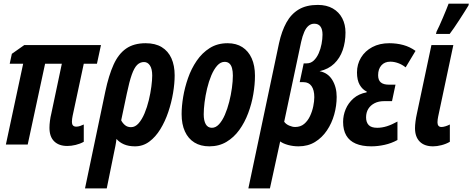

<svg xmlns="http://www.w3.org/2000/svg" viewBox="-20 -792 2589 1052"><path d="M349.1 7.8Q302.7 7.8 276.9 -17.6Q251 -43 251 -91.8Q251 -109.4 253.7 -129.9Q256.3 -150.4 261.2 -169.9L318.8 -442.9H227.1L131.8 0H12.2L106.9 -442.9H33.2L44.9 -497.1L112.8 -544.9H533.2L511.2 -442.9H439L377.9 -157.2Q376.5 -148.9 375.2 -141.1Q374 -133.3 374 -124Q374 -111.3 379.9 -104.7Q385.7 -98.1 397.9 -98.1Q408.7 -98.1 419.2 -101.8Q429.7 -105.5 439 -109.9V-15.1Q418.9 -3.9 394.5 2Q370.1 7.8 349.1 7.8Z M445.8 240.2 557.1 -291Q575.7 -378.9 602.3 -437.7Q628.9 -496.6 671.1 -525.9Q713.4 -555.2 777.8 -555.2Q831.1 -555.2 866.2 -533.7Q901.4 -512.2 919.2 -472.7Q937 -433.1 937 -378.9Q937 -334.5 928.2 -282.2Q919.4 -230 902.1 -178.5Q884.8 -127 858.6 -84.2Q832.5 -41.5 797.9 -15.9Q763.2 9.8 719.7 9.8Q684.6 9.8 659.2 -1.2Q633.8 -12.2 618.2 -30.8Q616.2 -12.2 612.1 8.8Q607.9 29.8 604 47.9L564.9 240.2ZM697.8 -95.2Q720.7 -95.2 739.3 -116.2Q757.8 -137.2 772 -170.9Q786.1 -204.6 795.4 -243.2Q804.7 -281.7 809.3 -317.6Q814 -353.5 814 -377.9Q814 -414.6 801.5 -433.3Q789.1 -452.1 769 -452.1Q747.6 -452.1 731.4 -436.3Q715.3 -420.4 701.9 -382.6Q688.5 -344.7 674.8 -278.8L644 -132.8Q651.4 -117.7 664.8 -106.4Q678.2 -95.2 697.8 -95.2Z M1127 9.8Q1079.1 9.8 1045.2 -11.2Q1011.2 -32.2 993.2 -71.8Q975.1 -111.3 975.1 -167Q975.1 -209.5 983.6 -261Q992.2 -312.5 1010.3 -364.3Q1028.3 -416 1057.9 -459.2Q1087.4 -502.4 1129.4 -528.8Q1171.4 -555.2 1227.1 -555.2Q1274.4 -555.2 1307.9 -533.7Q1341.3 -512.2 1359.1 -472.4Q1377 -432.6 1377 -377Q1377 -329.1 1367.9 -275.9Q1358.9 -222.7 1339.8 -171.9Q1320.8 -121.1 1291.3 -80.1Q1261.7 -39.1 1220.7 -14.6Q1179.7 9.8 1127 9.8ZM1141.1 -91.8Q1162.1 -91.8 1180.2 -111.3Q1198.2 -130.9 1212.2 -163.1Q1226.1 -195.3 1235.8 -233.6Q1245.6 -272 1250.7 -309.8Q1255.9 -347.7 1255.9 -377.9Q1255.9 -401.9 1251.2 -418.7Q1246.6 -435.5 1236.6 -444.3Q1226.6 -453.1 1210.9 -453.1Q1188.5 -453.1 1170.2 -432.6Q1151.9 -412.1 1137.9 -378.9Q1124 -345.7 1114.7 -306.9Q1105.5 -268.1 1100.8 -231Q1096.2 -193.8 1096.2 -166Q1096.2 -130.9 1107.4 -111.3Q1118.7 -91.8 1141.1 -91.8Z M1340.8 240.2 1508.8 -555.2Q1523.4 -621.6 1549.3 -668.5Q1575.2 -715.3 1616.9 -740.2Q1658.7 -765.1 1721.2 -765.1Q1769.5 -765.1 1803.5 -745.6Q1837.4 -726.1 1855.2 -691.9Q1873 -657.7 1873 -613.8Q1873 -561.5 1857.7 -517.3Q1842.3 -473.1 1811 -443.1Q1779.8 -413.1 1731 -401.9Q1776.9 -393.1 1800.8 -353.8Q1824.7 -314.5 1824.7 -261.2Q1824.7 -212.9 1811.3 -164.8Q1797.9 -116.7 1771.2 -77.1Q1744.6 -37.6 1705.8 -13.9Q1667 9.8 1615.7 9.8Q1585.9 9.8 1558.8 2.4Q1531.7 -4.9 1515.1 -17.1L1459 240.2ZM1597.2 -96.2Q1626.5 -96.2 1646.5 -113Q1666.5 -129.9 1678.7 -156Q1690.9 -182.1 1696.5 -210Q1702.1 -237.8 1702.1 -259.8Q1702.1 -298.8 1687 -320.3Q1671.9 -341.8 1643.1 -341.8H1622.1L1644 -444.8H1660.2Q1682.6 -444.8 1699 -460.2Q1715.3 -475.6 1726.1 -499.8Q1736.8 -523.9 1741.9 -551.3Q1747.1 -578.6 1747.1 -602.1Q1747.1 -631.3 1735.8 -646.7Q1724.6 -662.1 1702.1 -662.1Q1684.1 -662.1 1670.4 -650.6Q1656.7 -639.2 1647 -616.9Q1637.2 -594.7 1629.9 -562L1537.1 -125Q1546.9 -111.3 1564.5 -103.8Q1582 -96.2 1597.2 -96.2Z M2014.6 9.8Q1963.9 9.8 1929.2 -5.1Q1894.5 -20 1877.2 -49.8Q1859.9 -79.6 1859.9 -124Q1859.9 -159.7 1874 -193.6Q1888.2 -227.5 1916.7 -252.7Q1945.3 -277.8 1988.8 -286.1L1989.7 -290Q1965.8 -301.3 1950.9 -327.1Q1936 -353 1936 -395Q1936 -439.9 1958 -476.3Q1980 -512.7 2019.8 -533.9Q2059.6 -555.2 2112.8 -555.2Q2153.3 -555.2 2189.5 -545.4Q2225.6 -535.6 2256.8 -513.2L2202.6 -422.9Q2183.1 -438.5 2161.1 -446.3Q2139.2 -454.1 2118.7 -454.1Q2087.4 -454.1 2069.6 -433.8Q2051.8 -413.6 2051.8 -379.9Q2051.8 -353 2066.4 -340.6Q2081.1 -328.1 2110.8 -328.1H2147L2127.9 -237.8H2084Q2054.7 -237.8 2032.5 -226.6Q2010.3 -215.3 1998 -195.6Q1985.8 -175.8 1985.8 -148.9Q1985.8 -122.1 2000 -106.9Q2014.2 -91.8 2046.9 -91.8Q2072.8 -91.8 2099.9 -100.3Q2127 -108.9 2157.7 -126V-24.9Q2125 -6.8 2087.6 1.5Q2050.3 9.8 2014.6 9.8Z M2353 9.8Q2305.2 9.8 2279.5 -16.4Q2253.9 -42.5 2253.9 -89.8Q2253.9 -105.5 2256.6 -126.5Q2259.3 -147.5 2263.7 -167L2343.8 -544.9H2463.9L2380.9 -153.8Q2379.4 -146 2378.2 -138.2Q2377 -130.4 2377 -122.1Q2377 -109.9 2382.3 -103Q2387.7 -96.2 2398.9 -96.2Q2408.2 -96.2 2420.9 -100.1Q2433.6 -104 2444.8 -109.9V-15.1Q2423.8 -2.9 2398.9 3.4Q2374 9.8 2353 9.8ZM2368.7 -606 2372.1 -619.1Q2378.4 -630.9 2387.7 -651.6Q2397 -672.4 2407 -695.6Q2417 -718.8 2425.3 -739.5Q2433.6 -760.3 2438 -772H2548.8L2546.9 -762.2Q2538.6 -748.5 2525.4 -727.5Q2512.2 -706.5 2497.1 -683.3Q2481.9 -660.2 2468 -639.6Q2454.1 -619.1 2443.8 -606Z"/></svg>

Font: Open Sans Condensed
Style: Italic
Weight: 400
Width: 3
Italic angle: -12°
Designer: Monotype Design Team
Foundry: Monotype Imaging Inc.
Version: Version 3.000